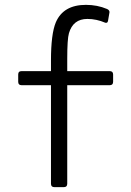

<svg xmlns="http://www.w3.org/2000/svg" viewBox="-20 -728 540 791"><path d="M421 -691Q432 -686 431 -677L425 -642Q424 -636 420 -634.5Q416 -633 412 -635Q396 -642 377.5 -646Q359 -650 340 -650Q281 -650 264 -591Q257 -567 257 -486V-435H432Q446 -435 446 -421V-391Q446 -377 432 -377H257V29Q257 43 243 43H204Q190 43 190 29V-377H69Q55 -377 55 -391V-421Q55 -435 69 -435H190V-479Q190 -588 210 -636Q241 -708 334 -708Q381 -708 421 -691Z"/></svg>

Font: NanumGothicCoding
Style: Regular
Weight: 400
Monospace: yes
Designer: Kwon Bruce; Nicolas Noh; Sung-woo Choi; Go-un Cha; Soo-hyun Park;
Foundry: NHN Corporation
Version: Version 2.000;PS 1;hotconv 1.0.49;makeotf.lib2.0.14853